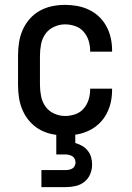

<svg xmlns="http://www.w3.org/2000/svg" viewBox="-20 -548 540 788"><path d="M247 8Q220 8 193.5 2.5Q167 -3 143.5 -16Q120 -29 102 -49.5Q84 -70 73 -95Q62 -120 58 -146.5Q54 -173 54 -200V-320Q54 -347 58 -373.5Q62 -400 73 -425Q84 -450 102 -470.5Q120 -491 143.5 -504Q167 -517 193.5 -522.5Q220 -528 247 -528Q272 -528 297 -523.5Q322 -519 345 -508Q368 -497 386.5 -479.5Q405 -462 417 -439.5Q429 -417 434.5 -392.5Q440 -368 440 -342V-336H350V-340Q350 -361 343.5 -381.5Q337 -402 323 -418Q309 -434 288.5 -441Q268 -448 247 -448Q224 -448 202 -438Q180 -428 166.5 -409Q153 -390 148.5 -366.5Q144 -343 144 -320V-200Q144 -177 148.5 -153.5Q153 -130 166.5 -111Q180 -92 202 -82Q224 -72 247 -72Q268 -72 288.5 -79Q309 -86 323 -102Q337 -118 343.5 -138.5Q350 -159 350 -180V-184H440V-178Q440 -152 434.5 -127.5Q429 -103 417 -80.5Q405 -58 386.5 -40.5Q368 -23 345 -12Q322 -1 297 3.5Q272 8 247 8ZM150 220V150H250Q257 150 264 148.5Q271 147 277 143.5Q283 140 286.5 133Q290 126 290 119Q290 112 287 105Q284 98 278 94Q272 90 264.5 88Q257 86 250 86H211V-72H289V39Q304 43 317.5 51Q331 59 340.5 71Q350 83 354 97.5Q358 112 358 128Q358 148 350 167Q342 186 326 198.5Q310 211 290 215.5Q270 220 250 220Z"/></svg>

Font: Iosevka Term Curly Medium
Style: Regular
Weight: 500
Designer: Belleve Invis
Foundry: Belleve Invis
Version: Version 32.3.0